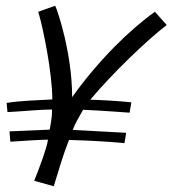

<svg xmlns="http://www.w3.org/2000/svg" viewBox="-20 -645 614 668"><path d="M294 -298C372 -391 491 -505 560 -558L519 -604C434 -544 323 -436 231 -307C231 -458 181 -607 172 -625L113 -604C129 -553 162 -392 162 -299C107 -296 55 -295 3 -287L6 -255C66 -258 118 -264 161 -264V-257C161 -234 156 -214 153 -194L13 -188L16 -152C72 -156 126 -159 147 -159C143 -131 121 -71 99 -16L167 3C184 -52 199 -105 220 -158C341 -155 411 -147 413 -147L419 -183L233 -193C241 -215 256 -240 269 -263C319 -261 390 -256 431 -253L437 -289C392 -294 314 -298 294 -298Z"/></svg>

Font: Marck Script
Style: Regular
Weight: 400
Designer: Denis Masharov, Marck Fogel
Foundry: Denis Masharov
Version: Version 1.002